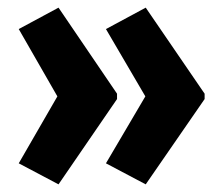

<svg xmlns="http://www.w3.org/2000/svg" viewBox="-20 -529 579 502"><path d="M515 -270V-284L361 -509L257 -453L360 -277L257 -102L361 -47ZM286 -270V-284L133 -509L29 -453L130 -277L29 -102L133 -47Z"/></svg>

Font: Noto Sans Arabic UI XCn XBd
Style: Regular
Weight: 800
Width: 2
Designer: Monotype Design Team, Nadine Chahine and Nizar Qandah
Foundry: Monotype Imaging Inc.
Version: Version 2.010